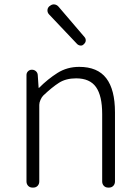

<svg xmlns="http://www.w3.org/2000/svg" viewBox="-20 -850 632 870"><path d="M127 0Q115 0 107.5 -8Q100 -16 100 -28V-510Q100 -520 107 -527Q114 -534 124 -534H125Q135 -534 142.5 -527.5Q150 -521 151 -511L155 -452H157Q197 -492 240.5 -519.5Q284 -547 339 -547Q422 -547 461.5 -495.5Q501 -444 501 -341V-28Q501 -16 493.5 -8Q486 0 474 0H470Q458 0 450.5 -8Q443 -16 443 -28V-333Q443 -416 415 -455.5Q387 -495 325 -495Q279 -495 247.5 -475Q216 -455 176 -417Q169 -410 163.5 -397.5Q158 -385 158 -375V-28Q158 -16 150.5 -8Q143 0 131 0ZM360 -650Q354 -643 345.5 -643.5Q337 -644 330 -650L203 -784Q195 -792 195 -803Q195 -814 204 -822L206 -823Q215 -831 226 -830Q237 -829 245 -820L363 -682Q369 -675 368.5 -666Q368 -657 360 -650Z"/></svg>

Font: Chiron GoRound TC L
Style: Regular
Weight: 300
Designer: Ryoko NISHIZUKA 西塚涼子 (kana, bopomofo & ideographs); Paul D. Hunt (Latin, Greek & Cyrillic); Sandoll Communications 산돌커뮤니
Foundry: Adobe
Version: Version 1.000;hotconv 1.1.1;makeotfexe 2.6.0